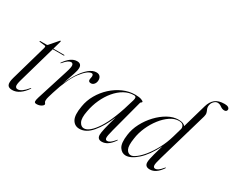

<svg xmlns="http://www.w3.org/2000/svg" viewBox="-103 -1100 1805 1487"><g transform="rotate(30 800.0 -357.0)"><path d="M121.5 -417 75 -422.5Q71.5 -423 71.5 -426Q71.5 -429.5 76 -429.5H131Q138.5 -429.5 142 -434L204.5 -506Q207.5 -510 210.5 -510Q214 -510 214 -506.5Q214 -503.5 212 -497L193 -429.5H289Q293 -429.5 293 -427Q293 -423 286 -423H191L96 -90Q83.5 -46 89 -32Q94.5 -18 110.5 -18Q145.5 -18 192 -75.5Q195 -80 197 -79Q199.5 -77.5 196 -72Q172 -36 140.8 -14Q109.5 8 75 8Q43.5 8 33.8 -11.2Q24 -30.5 37 -77L128 -395.5Q131 -407 130 -411.5Q129 -416 121.5 -417Z M295.5 -359.5Q294 -360.5 296.5 -364.5Q347.5 -437.5 401.5 -437.5Q441 -437.5 441 -399.5Q441 -377 428.8 -342.2Q416.5 -307.5 391.5 -233.5Q415.5 -290.5 445.8 -336.8Q476 -383 509 -410.2Q542 -437.5 574.5 -437.5Q597.5 -437.5 608.5 -423.5Q619.5 -409.5 618 -387.5Q616.5 -368 605.2 -355Q594 -342 578 -342Q555.5 -342 555.5 -361Q555.5 -370 557.8 -377.5Q560 -385 560 -392.5Q560 -413.5 545.5 -413.5Q510.5 -413.5 457.5 -344.2Q404.5 -275 360.5 -132Q352.5 -105 346.8 -86.2Q341 -67.5 341 -51Q341 -39.5 346.5 -34Q352 -28.5 352 -22.5Q352 -13 334.8 -2.5Q317.5 8 293.5 8Q276 8 274.5 -4Q273 -16 281 -41.5L369 -319.5Q386.5 -373.5 383.5 -390.8Q380.5 -408 364.5 -408Q353.5 -408 338.8 -398.8Q324 -389.5 301 -362Q297.5 -358 295.5 -359.5Z M906.5 -109.5Q891.5 -53 893.2 -35.5Q895 -18 911 -18Q922 -18 936.5 -27.2Q951 -36.5 973 -63.5Q976 -68 978 -67Q980.5 -65.5 977 -60Q931 8 876.5 8Q837 8 837 -32Q837 -50.5 846.2 -91.5Q855.5 -132.5 877.5 -209Q837 -112 786.2 -52Q735.5 8 676.5 8Q633.5 8 612.2 -29.5Q591 -67 606 -151Q615 -208.5 644.8 -260.2Q674.5 -312 718.2 -352Q762 -392 814.2 -415Q866.5 -438 921 -438Q957.5 -438 977 -430.5Q996.5 -423 996.5 -417Q996.5 -412 990.8 -409Q985 -406 983.5 -400.5ZM661.5 -138.5Q648.5 -72.5 663.8 -42.5Q679 -12.5 705 -12.5Q754 -12.5 814 -103.8Q874 -195 929.5 -392.5Q935 -410.5 932 -420Q929 -429.5 913.5 -429.5Q869.5 -429.5 828.8 -406.5Q788 -383.5 754 -343Q720 -302.5 696 -250Q672 -197.5 661.5 -138.5Z M1407 -60Q1361 8 1306 8Q1262.5 8 1262.5 -32Q1262.5 -44 1266 -62.2Q1269.5 -80.5 1278 -112.2Q1286.5 -144 1302 -195.5Q1251 -94.5 1193.5 -43.2Q1136 8 1090.5 8Q1056 8 1033.8 -25.2Q1011.5 -58.5 1023 -138.5Q1030 -192.5 1057.8 -245.5Q1085.5 -298.5 1126.5 -342Q1167.5 -385.5 1214.8 -411.8Q1262 -438 1308.5 -438Q1333 -438 1347.8 -432.2Q1362.5 -426.5 1370 -416.5L1431 -628.5Q1444 -674 1473 -698Q1502 -722 1557 -722Q1578.5 -722 1589.5 -714.8Q1600.5 -707.5 1600.5 -697Q1600.5 -688.5 1594.8 -682.5Q1589 -676.5 1577.5 -676.5Q1558.5 -676.5 1541 -689.8Q1523.5 -703 1504.5 -703Q1487.5 -703 1471.2 -685.5Q1455 -668 1454 -640Q1454 -626.5 1459.5 -615.5Q1465 -604.5 1468.5 -591.2Q1472 -578 1466.5 -557.5L1335.5 -106Q1319.5 -52 1322 -35Q1324.5 -18 1341 -18Q1352 -18 1366.2 -27.2Q1380.5 -36.5 1402.5 -63.5Q1406 -68 1408 -67Q1410 -65.5 1407 -60ZM1081.5 -138.5Q1070.5 -70 1084.2 -41.8Q1098 -13.5 1125 -13.5Q1142.5 -13.5 1170.8 -34.8Q1199 -56 1230.2 -95Q1261.5 -134 1290.2 -187.2Q1319 -240.5 1337.5 -304.5L1361 -386Q1364 -403 1353.8 -417.2Q1343.5 -431.5 1315.5 -431.5Q1277 -431.5 1238.8 -405.8Q1200.5 -380 1167.5 -337.5Q1134.5 -295 1111.5 -243Q1088.5 -191 1081.5 -138.5Z"/></g></svg>

Font: Fraunces 144pt S000 Light
Style: Italic
Weight: 300
Italic angle: -16°
Version: Version 1.000; ttfautohint (v1.8.3)